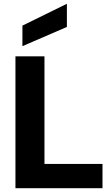

<svg xmlns="http://www.w3.org/2000/svg" viewBox="-20 -999 585 1019"><path d="M335 -979V-856L99 -754V-863ZM216 -700V-129H524V0H62V-700Z"/></svg>

Font: Albert Sans ExtraBold
Style: Regular
Weight: 800
Designer: Andreas Rasmussen
Foundry: a.Foundry
Version: Version 1.025